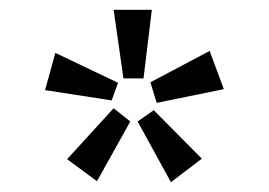

<svg xmlns="http://www.w3.org/2000/svg" viewBox="-20 -751 550 392"><path d="M212 -731H290L273 -591H232ZM287 -583 408 -647 437 -569 300 -541ZM93 -643 221 -582 208 -546 72 -567ZM212 -530 246 -503 178 -381 117 -426ZM261 -503 294 -526 392 -427 329 -379Z"/></svg>

Font: Rosario Light Light
Style: Regular
Weight: 300
Version: Version 1.101; ttfautohint (v1.8.1.43-b0c9)